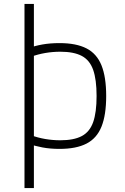

<svg xmlns="http://www.w3.org/2000/svg" viewBox="-20 -750 640 980"><path d="M284 10Q236 10 196.5 2.5Q157 -5 126 -16L138 -60Q173 -47 211 -40.5Q249 -34 288 -34Q357 -34 397.5 -55.5Q438 -77 455.5 -126.5Q473 -176 473 -260Q473 -344 455.5 -393.5Q438 -443 397.5 -464.5Q357 -486 288 -486Q249 -486 211 -479.5Q173 -473 138 -460L126 -504Q157 -516 196.5 -523Q236 -530 284 -530Q369 -530 421.5 -503Q474 -476 498 -416.5Q522 -357 522 -260Q522 -163 498 -103.5Q474 -44 421.5 -17Q369 10 284 10ZM105 210V-730H153V210Z"/></svg>

Font: M PLUS Code Latin Expanded Light
Style: Regular
Weight: 300
Width: 7
Designer: Coji Morishita
Foundry: UNDERFOREST DESIGN
Version: Version 1.002; ttfautohint (v1.8.3)